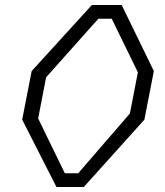

<svg xmlns="http://www.w3.org/2000/svg" viewBox="-20 -750 660 770"><path d="M206.5 0H316L559 -270L597 -465L468 -730H348.5L107 -465L69 -270ZM133 -275 165 -440 374.5 -675H428L533 -460L501 -295L293.5 -55H240Z"/></svg>

Font: Monaspace Krypton ExtraLight
Style: Italic
Weight: 200
Italic angle: -11°
Designer: Riley Cran & the Lettermatic Team
Foundry: Lettermatic
Version: Version 1.101 (Monaspace Krypton)